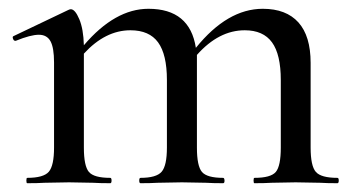

<svg xmlns="http://www.w3.org/2000/svg" viewBox="-20 -417 808 437"><path d="M317.9 -397Q412.1 -397 425.8 -308.1Q497.6 -397 578.1 -397Q631.3 -397 659.2 -366Q687 -335 687 -273.9V-81.1Q687 -39.1 699 -25.6Q710.9 -12.2 748 -12.2Q751 -12.2 751 -6.1Q751 0 748 0Q723.1 0 709 -1L652.8 -2L598.1 -1Q583 0 559.1 0Q557.1 0 557.1 -6.1Q557.1 -12.2 559.1 -12.2Q596.2 -12.2 607.7 -25.6Q619.1 -39.1 619.1 -81.1V-234.9Q619.1 -293 599.1 -320.6Q579.1 -348.1 537.1 -348.1Q478 -348.1 428.2 -292V-81.1Q428.2 -39.1 439.7 -25.6Q451.2 -12.2 487.8 -12.2Q490.7 -12.2 491 -6.1Q491.2 0 487.8 0Q463.9 0 449.2 -1L394 -2L338.9 -1Q323.7 0 299.8 0Q296.9 0 296.9 -6.1Q296.9 -12.2 299.8 -12.2Q335.9 -12.2 347.9 -26.1Q359.9 -40 359.9 -81.1V-234.9Q359.9 -293 339.8 -320.6Q319.8 -348.1 276.9 -348.1Q219.7 -348.1 170.9 -294.9V-81.1Q170.9 -39.1 182.4 -25.6Q193.8 -12.2 231 -12.2Q233.9 -12.2 233.9 -6.1Q233.9 0 231 0Q207 0 191.9 -1L137.2 -2L81.1 -1Q66.9 0 42 0Q40 0 40 -6.1Q40 -12.2 42 -12.2Q79.1 -12.2 91.1 -26.1Q103 -40 103 -81.1V-274.9Q103 -308.1 95 -323Q86.9 -337.9 68.4 -337.9Q49.8 -337.9 16.1 -324.2H14.2Q11.2 -324.2 9.5 -329.1Q7.8 -334 11.2 -335L134.8 -394Q138.7 -396 141.1 -396Q150.9 -396 160.4 -373.5Q169.9 -351.1 170.9 -314Q241.7 -397 317.9 -397Z"/></svg>

Font: Cormorant-Medium
Style: Regular
Weight: 500
Designer: Christian Thalmann (Catharsis Fonts)
Version: Version 3.000